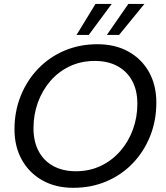

<svg xmlns="http://www.w3.org/2000/svg" viewBox="-20 -925 826 953"><path d="M344 7.2Q256 7.2 190.3 -29.8Q124.7 -66.8 88.3 -132.2Q51.9 -197.6 51.9 -283.1Q51.9 -372.3 82.9 -449.3Q113.9 -526.3 169.3 -583.9Q224.6 -641.5 299.8 -673.5Q374.9 -705.5 463.4 -705.5Q552.4 -705.5 618.3 -668.5Q684.2 -631.4 720.1 -566.6Q756 -501.7 756 -415.9Q756 -325.9 725 -248.8Q694 -171.7 638.6 -114.2Q583.3 -56.7 508.1 -24.7Q433 7.2 344 7.2ZM356.8 -75Q424.4 -75 480.4 -101.7Q536.3 -128.4 576.9 -175Q617.6 -221.7 639.7 -282.1Q661.8 -342.5 661.8 -409.9Q661.8 -476.3 636.2 -523.5Q610.6 -570.8 563.3 -596.7Q516 -622.5 450.4 -622.5Q382.5 -622.5 326.4 -596.1Q270.4 -569.6 230.2 -523.2Q190.1 -476.8 168.1 -416.5Q146.2 -356.2 146.2 -288.6Q146.2 -223 171.7 -174.8Q197.3 -126.6 244.7 -100.8Q292.1 -75 356.8 -75ZM617 -905.4H696.7L571.1 -751.6H510.4ZM453.9 -905.4H534.4L420.6 -751.6H359.8Z"/></svg>

Font: Poppins Variable
Style: Italic
Weight: 100
Italic angle: -10°
Designer: Jonny Pinhorn
Foundry: Indian Type Foundry
Version: Version 6.000